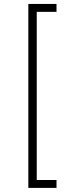

<svg xmlns="http://www.w3.org/2000/svg" viewBox="-20 -792 371 949"><path d="M120.1 136.7V-772.5H259.3V-733.4H161.6V97.7H259.3V136.7Z"/></svg>

Font: Inter Extra Light
Style: Regular
Weight: 200
Designer: Rasmus Andersson
Foundry: rsms
Version: Version 4.000;git-3c8e0fc